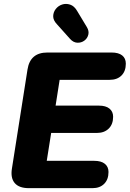

<svg xmlns="http://www.w3.org/2000/svg" viewBox="-20 -978 674 998"><path d="M130 0Q79 0 56.5 -26.5Q34 -53 42 -102L123 -617Q137 -705 226 -705H560Q596 -705 615 -690Q634 -675 634 -647Q634 -608 611.5 -585.5Q589 -563 550 -563H290L269 -429H494Q530 -429 549 -413.5Q568 -398 568 -371Q568 -332 545 -309.5Q522 -287 484 -287H246L223 -142H470Q506 -142 525 -126.5Q544 -111 544 -84Q544 -45 521.5 -22.5Q499 0 461 0ZM344 -776 276 -852Q256 -873 256.5 -894Q257 -915 270 -931.5Q283 -948 303 -954.5Q323 -961 344.5 -954Q366 -947 381 -921L431 -838Q444 -817 439 -797.5Q434 -778 418 -766.5Q402 -755 381.5 -756Q361 -757 344 -776Z"/></svg>

Font: Nunito Black
Style: Italic
Weight: 900
Italic angle: -9°
Designer: Vernon Adams
Foundry: Vernon Adams
Version: Version 3.601; ttfautohint (v1.8.2.53-6de2)